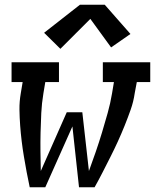

<svg xmlns="http://www.w3.org/2000/svg" viewBox="-20 -794 657 814"><path d="M106 0Q99 -32 93 -64.5Q87 -97 81.5 -129.5Q76 -162 72 -195Q68 -228 65.5 -261.5Q63 -295 62.5 -329Q62 -363 68 -398L76 -446H29V-530H230V-446H172L164 -398Q157 -356 155 -315Q153 -274 152 -233Q151 -192 151.5 -151Q152 -110 153 -69L263 -318H329L357 -69Q372 -110 386 -150.5Q400 -191 412.5 -232.5Q425 -274 436.5 -315Q448 -356 455 -398L463 -446H416V-530H617V-446H560L551 -398Q546 -363 534 -329Q522 -295 508.5 -261.5Q495 -228 480 -195Q465 -162 448.5 -129.5Q432 -97 415.5 -64.5Q399 -32 381 0H315L287 -258L172 0ZM236 -587 167 -655 319 -774H424L533 -650L451 -593L363 -714Z"/></svg>

Font: Iosevka Curly Slab MdEx
Style: Italic
Weight: 500
Width: 7
Italic angle: -9°
Monospace: yes
Designer: Belleve Invis
Foundry: Belleve Invis
Version: Version 11.0.0; ttfautohint (v1.8.3)